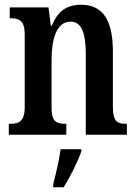

<svg xmlns="http://www.w3.org/2000/svg" viewBox="-20 -567 575 808"><path d="M17 0H259V-46H255C219 -46 197 -54 197 -113V-316C197 -398 216 -476 277 -476C325 -476 341 -424 341 -339V0H514V-46H510C474 -46 455 -55 455 -118V-352C455 -488 408 -547 322 -547C259 -547 223 -519 198 -459H194L184 -536H21V-490H25C60 -490 84 -481 84 -423V-117C84 -55 59 -46 23 -46H17ZM204 208V221H248C274 179 308 113 322 71V61H235C229 108 215 165 204 208Z"/></svg>

Font: Noto Serif Hebrew ExtraCondensed SemiBold
Style: Regular
Weight: 600
Width: 2
Designer: Monotype Design Team
Foundry: Monotype Imaging Inc.
Version: Version 2.004